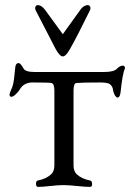

<svg xmlns="http://www.w3.org/2000/svg" viewBox="-20 -729 529 752"><path d="M377 -406Q303 -406 279 -404Q268 -403 268 -374V-81Q268 -58 281 -46Q301 -28 333 -22Q338 -21 340 -14.5Q342 -8 340 -2.5Q338 3 333 3Q314 3 281.5 -0.5Q249 -4 228 -4Q208 -4 177 -0.5Q146 3 128 3Q124 3 122 -2.5Q120 -8 121.5 -14.5Q123 -21 128 -22Q160 -28 180 -46Q193 -58 193 -81V-374Q193 -402 181 -404Q169 -406 107 -406Q73 -406 57 -378Q53 -371 42.5 -360.5Q32 -350 25 -350Q11 -350 23 -376Q29 -388 32 -402Q35 -416 37 -439Q39 -462 40 -467Q42 -482 53 -482Q60 -482 72 -461Q79 -447 116 -447H387Q427 -447 438 -460Q450 -472 462 -472Q465 -472 468 -468Q471 -464 469 -460Q460 -442 452 -366Q451 -361 450 -357Q449 -353 446.5 -350Q444 -347 440 -347Q431 -348 424 -370Q424 -371 423 -376Q422 -381 421.5 -383Q421 -385 419 -389Q417 -393 415.5 -394.5Q414 -396 410.5 -399Q407 -402 402.5 -403Q398 -404 391.5 -405Q385 -406 377 -406ZM156 -691 226 -595 295 -691Q308 -709 324 -709Q330 -709 333 -703Q336 -697 332 -688Q279 -580 254 -537Q238 -508 226 -508Q214 -508 198 -537L120 -688Q116 -697 119 -703Q122 -709 128 -709Q142 -709 156 -691Z"/></svg>

Font: EB Garamond 12 All SC
Style: AllSC
Weight: 400
Version: Version 0.016 ; ttfautohint (v0.97) -l 8 -r 50 -G 200 -x 0 -